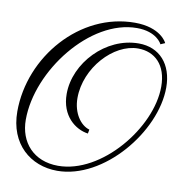

<svg xmlns="http://www.w3.org/2000/svg" viewBox="-88 -785 944 982"><g transform="rotate(10 384.0 -293.5)"><path d="M704 -625C703 -629 667 -701 534 -701C249 -701 20 -434 20 -150C20 19 134 114 273 114C514 114 749 -172 749 -402C749 -523 680 -600 572 -600C401 -600 253 -443 253 -282C253 -168 329 -110 395 -101L399 -122C353 -135 311 -192 311 -271C311 -428 446 -574 573 -574C660 -574 723 -515 723 -402C723 -188 498 88 273 88C146 88 70 2 70 -116C70 -371 307 -676 549 -676C651 -676 680 -618 681 -615Z"/></g></svg>

Font: Parisienne
Style: Regular
Weight: 400
Designer: Astigmatic (AOETI)
Foundry: Astigmatic (AOETI)
Version: Version 1.000